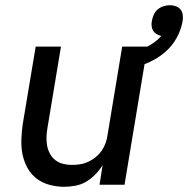

<svg xmlns="http://www.w3.org/2000/svg" viewBox="-20 -709 722 737"><path d="M226 8Q198 8 170 0.5Q142 -7 120.5 -23.5Q99 -40 85.5 -64.5Q72 -89 66.5 -116Q61 -143 62 -172.5Q63 -202 67 -231L117 -530H214L162 -217Q159 -200 158.5 -182.5Q158 -165 161 -149Q164 -133 172 -118.5Q180 -104 193 -94Q206 -84 222.5 -80Q239 -76 256 -76Q272 -76 288 -78.5Q304 -81 319 -88Q334 -95 347.5 -106Q361 -117 370.5 -131Q380 -145 385.5 -160.5Q391 -176 393 -192L449 -530H546L458 0H362L374 -75Q362 -56 346 -39.5Q330 -23 310.5 -11.5Q291 0 269 4Q247 8 226 8ZM484 -446 468 -503Q486 -507 504 -512.5Q522 -518 539 -526.5Q556 -535 571.5 -546Q587 -557 599 -571Q590 -573 581.5 -578Q573 -583 568 -591Q563 -599 562 -609Q561 -619 563 -629Q565 -641 570.5 -653Q576 -665 585.5 -673Q595 -681 607.5 -685Q620 -689 632 -689Q644 -689 655 -685Q666 -681 673 -672.5Q680 -664 681.5 -652Q683 -640 681 -628Q675 -594 657.5 -562.5Q640 -531 612 -507.5Q584 -484 551 -469.5Q518 -455 484 -446Z"/></svg>

Font: Iosevka Curly MdExObl
Style: Regular
Weight: 500
Width: 7
Italic angle: -9°
Monospace: yes
Designer: Belleve Invis
Foundry: Belleve Invis
Version: Version 11.1.0; ttfautohint (v1.8.3)